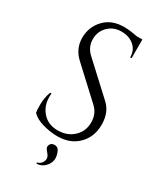

<svg xmlns="http://www.w3.org/2000/svg" viewBox="-226 -799 928 1091"><g transform="rotate(30 238.0 -253.0)"><path d="M61 -41Q58 -55 58 -95Q58 -135 73 -180H82Q81 -169 81 -158Q81 -97 118 -56.5Q155 -16 216 -16Q279 -16 319.5 -54Q360 -92 360 -149.5Q360 -207 321 -243L129 -421Q75 -471 75 -542Q75 -613 122.5 -663.5Q170 -714 251 -714Q289 -714 337 -704H376V-581H367Q367 -628 334.5 -656Q302 -684 251 -684Q200 -684 165.5 -650Q131 -616 131 -565Q131 -514 171 -477L368 -295Q418 -249 418 -169Q418 -89 367 -37.5Q316 14 231 14Q187 14 137.5 0.5Q88 -13 61 -41ZM215 81Q223 64 244 64Q267 64 276.5 86.5Q286 109 286 129.5Q286 150 273 170Q249 206 208 208L206 201Q229 194 237 179Q253 152 233 128Q232 126 228 121.5Q224 117 222 114.5Q220 112 217 107.5Q214 103 213 99Q211 90 215 81Z"/></g></svg>

Font: Cinzel Decorative
Style: Regular
Weight: 400
Designer: Natanael Gama
Version: Version 1.002;PS 001.002;hotconv 1.0.56;makeotf.lib2.0.21325